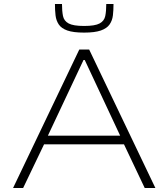

<svg xmlns="http://www.w3.org/2000/svg" viewBox="-20 -934 836 954"><path d="M45 0 374 -688H423L752 0H699L596 -217H199L95 0ZM218 -260H577L401 -636H395ZM398 -772Q344 -772 314.5 -782.5Q285 -793 272 -812.5Q259 -832 256 -857.5Q253 -883 253 -914H288Q288 -879 293 -854.5Q298 -830 321 -817.5Q344 -805 398 -805Q452 -805 475 -817.5Q498 -830 503 -854.5Q508 -879 508 -914H544Q544 -883 541 -857.5Q538 -832 524.5 -812.5Q511 -793 481 -782.5Q451 -772 398 -772Z"/></svg>

Font: Saira Expanded ExtraLight
Style: Regular
Weight: 250
Width: 7
Designer: Hector Gatti with collaboration of the Omnibus-Type team
Foundry: Omnibus-Type
Version: Version 1.101